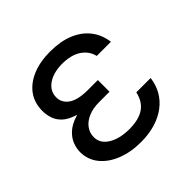

<svg xmlns="http://www.w3.org/2000/svg" viewBox="-147 -693 841 841"><g transform="rotate(-45 274.0 -272.0)"><path d="M255.9 -284.2H329.1V-244.1H264.6Q226.1 -244.1 198 -231.9Q169.9 -219.7 154.8 -199Q139.6 -178.2 139.6 -152.3Q139.2 -113.8 176.5 -90.3Q213.9 -66.9 275.4 -66.4Q335 -66.9 367.4 -89.6Q399.9 -112.3 410.2 -159.2H499Q494.1 -120.6 476.3 -89.6Q458.5 -58.6 429 -36.4Q399.4 -14.2 359.6 -2.2Q319.8 9.8 271.5 9.8Q208 9.8 158.2 -10Q108.4 -29.8 79.8 -65.2Q51.3 -100.6 50.8 -147.5Q50.8 -169.4 59.3 -193.1Q67.9 -216.8 89.8 -237.5Q111.8 -258.3 152.1 -271.2Q192.4 -284.2 255.9 -284.2ZM329.1 -261.7H255.9Q193.4 -261.7 154.8 -273.7Q116.2 -285.6 95.9 -304.9Q75.7 -324.2 68.6 -347.2Q61.5 -370.1 61.5 -391.6Q61.5 -442.4 87.6 -478.3Q113.8 -514.2 160.6 -533.4Q207.5 -552.7 269.5 -552.7Q332 -552.7 378.7 -533.9Q425.3 -515.1 453.4 -479.7Q481.4 -444.3 488.3 -394.5H400.4Q391.6 -432.1 358.2 -454.6Q324.7 -477.1 269.5 -477.5Q213.4 -477.1 179.9 -453.4Q146.5 -429.7 146.5 -391.6Q146.5 -357.9 175.8 -337.4Q205.1 -316.9 264.6 -316.4H329.1Z"/></g></svg>

Font: GitLab Sans
Style: Regular
Weight: 400
Designer: Rasmus Andersson
Foundry: Modifications by GitLab B.V., manufactured by rsms
Version: Version 4.000;git-c8fb6b7